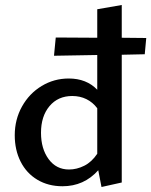

<svg xmlns="http://www.w3.org/2000/svg" viewBox="-20 -739 605 768"><path d="M559 -522 467 -520V-9L386 9L373 -58Q316 6 230 6Q173 6 129.5 -20Q86 -46 62.5 -92.5Q39 -139 39 -198Q39 -261 68 -313Q97 -365 146.5 -395Q196 -425 255 -425Q326 -425 369 -380V-519L196 -516L203 -589L369 -588V-702L467 -719V-588L565 -587ZM369 -124V-306Q351 -330 325.5 -342.5Q300 -355 269 -355Q212 -355 178 -314.5Q144 -274 144 -208Q144 -144 174.5 -102.5Q205 -61 256 -61Q287 -61 317 -76Q347 -91 369 -124Z"/></svg>

Font: Ysabeau Semibold
Style: Regular
Weight: 600
Designer: Christian Thalmann (Catharsis Fonts)
Version: Version 0.003